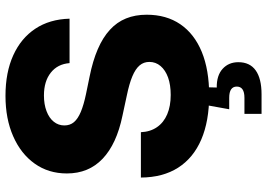

<svg xmlns="http://www.w3.org/2000/svg" viewBox="-158 -621 983 707"><g transform="rotate(-90 333.5 -267.5)"><path d="M336.4 11.2Q241.2 11.2 173.3 -17.8Q105.5 -46.9 69.6 -103Q33.7 -159.2 33.2 -240.2H200.2Q201.7 -205.6 218.8 -180.9Q235.8 -156.2 266.1 -143.3Q296.4 -130.4 337.4 -130.4Q374.5 -130.4 401.6 -140.1Q428.7 -149.9 443.8 -167.7Q459 -185.5 459 -209Q459 -230 446 -245.1Q433.1 -260.3 405.8 -271.7Q378.4 -283.2 335.4 -292L260.7 -308.1Q156.7 -329.6 102.5 -381.1Q48.3 -432.6 48.3 -512.7Q48.3 -580.6 84.5 -631.3Q120.6 -682.1 185.1 -710.4Q249.5 -738.8 334 -738.8Q420.4 -738.8 483.4 -710.2Q546.4 -681.6 581.3 -628.9Q616.2 -576.2 618.2 -502.9H454.6Q451.2 -546.9 419.4 -572Q387.7 -597.2 335.4 -597.2Q302.7 -597.2 277.6 -587.6Q252.4 -578.1 238.8 -561Q225.1 -543.9 225.1 -522Q225.1 -501 237.3 -486.6Q249.5 -472.2 275.1 -461.4Q300.8 -450.7 340.3 -442.4L404.3 -429.2Q462.9 -417.5 505.9 -398.9Q548.8 -380.4 577.1 -354.5Q605.5 -328.6 619.1 -294.9Q632.8 -261.2 632.8 -218.8Q632.8 -146.5 597.7 -95Q562.5 -43.5 496.1 -16.1Q429.7 11.2 336.4 11.2ZM267.6 204.1V141.1H326.7Q347.7 141.1 357.9 134Q368.2 127 368.2 112.8Q368.2 99.1 357.9 92Q347.7 85 326.7 85H284.7L303.7 -20.5H365.7V0L364.7 39.1Q409.2 38.6 433.6 60.8Q458 83 458 118.7Q458 161.1 427.7 182.6Q397.5 204.1 339.8 204.1Z"/></g></svg>

Font: Inter 28pt ExtraBold
Style: Regular
Weight: 800
Designer: Rasmus Andersson
Foundry: rsms
Version: Version 4.001;git-66647c0bb